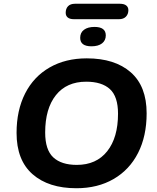

<svg xmlns="http://www.w3.org/2000/svg" viewBox="-20 -990 832 1020"><path d="M68 -284Q68 -404 113.5 -493.5Q159 -583 243.5 -631.5Q328 -680 441 -680Q590 -680 674.5 -606Q759 -532 759 -388Q759 -267 713.5 -177.5Q668 -88 583.5 -39Q499 10 386 10Q238 10 153 -64.5Q68 -139 68 -284ZM607 -386Q607 -477 564 -516.5Q521 -556 438 -556Q334 -556 277 -484.5Q220 -413 220 -286Q220 -194 263 -154Q306 -114 388 -114Q492 -114 549.5 -186.5Q607 -259 607 -386ZM329 -922Q329 -944 341.5 -957Q354 -970 378 -970H617Q639 -970 650.5 -961Q662 -952 662 -936Q662 -915 649 -901.5Q636 -888 612 -888H373Q351 -888 340 -897Q329 -906 329 -922ZM406 -789Q406 -817 426.5 -832Q447 -847 482 -847Q542 -847 542 -802Q542 -775 522 -759.5Q502 -744 466 -744Q406 -744 406 -789Z"/></svg>

Font: SN Pro Bold
Style: Bold Italic
Weight: 700
Italic angle: -9°
Designer: Tobias Whetton
Foundry: Supernotes
Version: Version 1.003